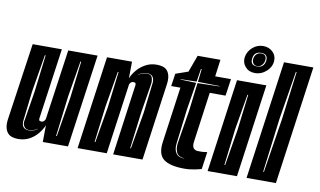

<svg xmlns="http://www.w3.org/2000/svg" viewBox="-73 -846 1674 1005"><g transform="rotate(10 764.5 -343.0)"><path d="M72 7Q34 7 17 -11.5Q0 -30 0 -63Q0 -68 0.5 -74Q1 -80 2 -87L61 -495H216L164 -125Q163 -122 163 -120Q163 -118 163 -116Q163 -108 166.5 -106Q170 -104 177 -104Q185 -104 190.5 -110.5Q196 -117 197 -122L250 -495H406L336 0H202L203 -89Q194 -67 176 -44.5Q158 -22 131.5 -7.5Q105 7 72 7ZM119 -47Q144 -47 164 -62L165 -64Q143 -49 119 -49Q103 -49 95 -60Q87 -71 87 -84Q87 -88 87.5 -91Q88 -94 89 -97L114 -251L138 -449H134L101 -251L83 -97Q83 -94 82.5 -91Q82 -88 82 -86Q82 -47 119 -47ZM265 -43H269L304 -256L327 -449H323L291 -256Z M387 0 456 -495H589L588 -406Q597 -429 615.5 -451Q634 -473 660.5 -487.5Q687 -502 720 -502Q758 -502 774.5 -484Q791 -466 791 -433Q791 -427 790.5 -421Q790 -415 789 -408L732 0H576L627 -370Q628 -373 628 -375.5Q628 -378 628 -379Q628 -387 624.5 -389Q621 -391 614 -391Q606 -391 600 -384.5Q594 -378 594 -373L542 0ZM658 -47H662L696 -245L714 -399Q715 -402 715 -405Q715 -408 715 -410Q715 -449 678 -449Q653 -449 633 -434L632 -432Q654 -447 678 -447Q700 -447 705 -431Q710 -415 708 -399L683 -245ZM469 -47H473L506 -240L529 -429H525L493 -240Z M955 9Q879 9 845 -17Q811 -43 821 -111L862 -405H813L823 -472L889 -495L922 -585H1043L1031 -495H1115L1102 -405H1018L981 -138Q975 -94 1012 -94H1026Q1030 -94 1033.5 -94Q1037 -94 1041 -95L1059 -97L1046 -5Q1039 -3 1032 -1.5Q1025 0 1017 2Q1004 5 988 7Q972 9 955 9ZM946 -43V-44Q913 -47 904 -68.5Q895 -90 899 -117L928 -295L946 -444L1062 -447V-449L947 -451L955 -520H951L940 -451L855 -449V-447L939 -444L915 -295L893 -114Q889 -82 902 -62.5Q915 -43 946 -43Z M1232 -548Q1200 -548 1181 -569.5Q1162 -591 1166 -621Q1171 -652 1195.5 -673.5Q1220 -695 1252 -695Q1281 -695 1301 -677Q1321 -659 1321 -632Q1321 -598 1294 -573Q1267 -548 1232 -548ZM1238 -584Q1274 -584 1280 -621Q1284 -658 1248 -658Q1205 -658 1205 -612Q1205 -584 1238 -584ZM1238 -586Q1225 -586 1218 -594.5Q1211 -603 1211 -615Q1211 -632 1221.5 -643.5Q1232 -655 1248 -655Q1275 -655 1275 -628Q1275 -612 1264.5 -599Q1254 -586 1238 -586ZM1078 0 1147 -495H1303L1234 0ZM1159 -47H1163L1195 -240L1218 -429H1214L1182 -240Z M1285 0 1373 -630H1529L1441 0ZM1365 -47H1369L1414 -333L1447 -591H1443L1401 -333Z"/></g></svg>

Font: Alumni Sans Inline One
Style: Italic
Weight: 400
Italic angle: -8°
Designer: Robert E. Leuschke
Foundry: Robert E. Leuschke
Version: Version 1.100; ttfautohint (v1.8.3)